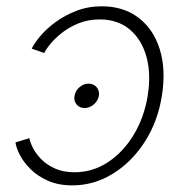

<svg xmlns="http://www.w3.org/2000/svg" viewBox="-20 -570 582 600"><path d="M244.1 -232.4Q228.5 -232.4 219.2 -243.7Q210 -254.9 212.9 -270.5Q215.3 -286.1 228.3 -297.4Q241.2 -308.6 256.8 -308.6Q272.5 -308.6 282 -297.4Q291.5 -286.1 289.1 -270.5Q286.1 -254.9 273.2 -243.7Q260.3 -232.4 244.1 -232.4ZM206.1 9.3Q162.6 9.3 130.1 -5.1Q97.7 -19.5 75.9 -41Q54.2 -62.5 42.5 -85Q30.8 -107.4 28.3 -125L71.8 -138.2Q73.7 -126.5 82.5 -108.6Q91.3 -90.8 108.2 -73.2Q125 -55.7 151.1 -43.7Q177.2 -31.7 212.9 -31.7Q269.5 -31.7 317.1 -63Q364.7 -94.2 397.5 -148.2Q430.2 -202.1 441.4 -270Q452.6 -338.4 437.7 -392.3Q422.9 -446.3 385.5 -477.8Q348.1 -509.3 291.5 -509.3Q256.3 -509.3 226.8 -497.6Q197.3 -485.8 175 -468.5Q152.8 -451.2 138.2 -433.6Q123.5 -416 118.2 -404.3L79.1 -418Q86.9 -434.6 106 -457.3Q125 -480 153.6 -501Q182.1 -522 218.8 -536.1Q255.4 -550.3 298.3 -550.3Q366.2 -550.3 413.1 -514.4Q460 -478.5 479.5 -415.3Q499 -352.1 485.8 -270Q472.7 -189 431.9 -126Q391.1 -63 332.3 -26.9Q273.4 9.3 206.1 9.3Z"/></svg>

Font: Inter 16pt ExtraLight
Style: Italic
Weight: 250
Italic angle: -9.3988°
Version: Version 4.001;git-66647c0bb